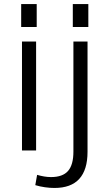

<svg xmlns="http://www.w3.org/2000/svg" viewBox="-20 -746 543 952"><path d="M159 -540V0H89V-540ZM162 -726V-612H85V-726ZM250 186Q228 186 203 182.5Q178 179 155 172L164 121Q181 126 198.5 129Q216 132 233 132Q291 132 317.5 101.5Q344 71 344 6V-540H414V7Q414 96 373 141Q332 186 250 186ZM418 -726V-612H341V-726Z"/></svg>

Font: Pathway Extreme 28pt Light
Style: Regular
Weight: 300
Designer: Eduardo Rodriguez Tunni
Foundry: Eduardo Rodriguez Tunni
Version: Version 1.001;gftools[0.9.26]